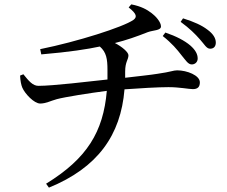

<svg xmlns="http://www.w3.org/2000/svg" viewBox="-20 -800 1040 879"><path d="M811 -547C831 -523 841 -505 858 -505C873 -505 885 -516 885 -532C885 -552 875 -571 851 -592C825 -614 787 -634 737 -651L725 -635C767 -602 791 -573 811 -547ZM895 -620C916 -597 925 -577 942 -577C960 -577 968 -589 968 -605C968 -625 956 -645 930 -664C904 -684 869 -700 818 -716L807 -700C849 -669 873 -645 895 -620ZM72 -454C73 -430 77 -411 82 -399C94 -371 136 -326 164 -326C190 -326 211 -338 240 -346C277 -356 391 -374 469 -384C453 -196 378 -74 191 41L204 59C427 -32 533 -181 550 -391C618 -396 704 -401 751 -401C803 -401 844 -392 863 -392C885 -392 895 -402 895 -423C895 -455 836 -478 791 -478C773 -478 764 -471 700 -462C670 -457 612 -451 553 -444V-472C553 -518 568 -526 568 -547C568 -561 539 -586 506 -603C558 -616 604 -632 657 -653C682 -662 717 -660 717 -679C717 -699 693 -726 674 -740C653 -756 627 -771 581 -780L569 -766C607 -736 608 -722 591 -709C544 -676 333 -609 164 -575L169 -551C299 -562 381 -575 437 -587C467 -561 472 -530 472 -480V-436C389 -427 222 -407 156 -407C130 -407 112 -429 87 -460Z"/></svg>

Font: Noto Serif HK Medium
Style: Regular
Weight: 500
Designer: Ryoko NISHIZUKA 西塚涼子 (kana & ideographs); Frank Grießhammer (Latin, Greek & Cyrillic); Wenlong ZHANG 张文龙 (bopomofo); San
Foundry: Adobe
Version: Version 2.001;hotconv 1.1.0;makeotfexe 2.6.0